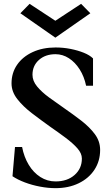

<svg xmlns="http://www.w3.org/2000/svg" viewBox="-20 -963 581 999"><path d="M269 16Q230 16 188 8Q146 0 109 -14Q72 -28 45 -46L58 -198H95Q105 -146 129.5 -105.5Q154 -65 190 -42Q226 -19 269 -19Q330 -19 368 -52.5Q406 -86 406 -138Q406 -165 382.5 -191.5Q359 -218 321.5 -246Q284 -274 242 -303Q193 -338 146.5 -373.5Q100 -409 70 -447.5Q40 -486 40 -529Q40 -584 69 -626Q98 -668 150 -692Q202 -716 269 -716Q309 -716 347 -708.5Q385 -701 416 -688.5Q447 -676 464 -659V-517H428Q418 -565 394.5 -602Q371 -639 338.5 -660Q306 -681 269 -681Q216 -681 182.5 -651Q149 -621 149 -574Q149 -542 173 -513Q197 -484 234.5 -456.5Q272 -429 314 -400Q359 -369 402.5 -335.5Q446 -302 473.5 -265Q501 -228 501 -183Q501 -125 471.5 -80Q442 -35 389.5 -9.5Q337 16 269 16ZM268 -767 86 -894 134 -943 268 -855 402 -943 450 -894Z"/></svg>

Font: Wittgenstein Medium
Style: Regular
Weight: 500
Designer: Jörg Drees
Foundry: Jörg Drees
Version: Version 1.500